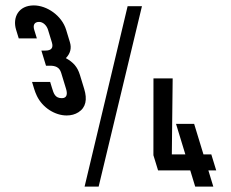

<svg xmlns="http://www.w3.org/2000/svg" viewBox="-20 -690 855 710"><path d="M291.4 -361 275.5 -413C266.5 -442.6 251.2 -459.7 223.6 -475C240.3 -492.3 245.3 -512 238.5 -534L224.5 -580C208.4 -632.7 153.1 -670 105 -670C48.3 -670 25.7 -625.2 39.5 -580L49.3 -548H116.3L106.5 -580C101.8 -595.4 105.6 -609 124.6 -609C139.2 -609 152.6 -596 157.5 -580L171.9 -533C178 -513 170 -503 148 -503H133L150.1 -447H165.1C184 -447 199.7 -441.9 206.1 -421L224.4 -361C229.4 -344.7 229.1 -327 208.8 -327C183.6 -327 178.7 -343.8 172.2 -365L165.5 -387H98.5L106.4 -361C109.1 -352.3 112.3 -344 116.1 -336C137.3 -291.1 184.1 -263 226.4 -263C243.1 -263 257.7 -267 270.2 -275C297.6 -292.4 303.3 -322.3 291.4 -361ZM292.8 0H344.8L504.9 -667H451.9ZM701.8 0H768.8L750.5 -60H779.5L761.4 -119H732.4L697.9 -232H630.9L665.4 -119H615.4L618.5 -400H547.5L547.3 -116L564.5 -60H683.5Z"/></svg>

Font: Din Kursivschrift
Style: LeftEng
Weight: 400
Version: Version 1.089